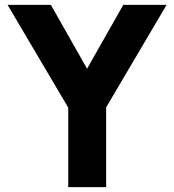

<svg xmlns="http://www.w3.org/2000/svg" viewBox="-20 -765 712 785"><path d="M259 0H414V-326L661 -745H484L336 -484L188 -745H11L259 -325Z"/></svg>

Font: Mluvka ExtraBold
Style: Regular
Weight: 800
Designer: Modified by Jiří Krblich, Original typeface by Gumpita Rahayu
Foundry: Gumpita Rahayu & Jiří Krblich
Version: Version 2.000;Glyphs 3.1.1 (3134)